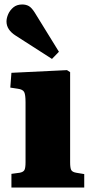

<svg xmlns="http://www.w3.org/2000/svg" viewBox="-20 -837 418 857"><path d="M31 0V-61L68 -66Q84 -69 89 -78Q94 -87 94 -113V-381Q94 -414 88 -426Q82 -438 59 -441L26 -446L31 -512L279 -524L293 -515V-113Q293 -87 298 -78Q303 -69 320 -66L356 -60V0ZM212 -574 50 -678Q9 -704 9 -741Q9 -756 16.5 -773.5Q24 -791 39.5 -804Q55 -817 79 -817Q96 -817 108.5 -810Q121 -803 135 -781L243 -606Z"/></svg>

Font: Literata 36pt ExtraBold
Style: Regular
Weight: 800
Designer: Latin by Veronika Burian and Jose Scaglione. Greek by Irene Vlachou. Cyrillic by Vera Evstafieva.
Foundry: TypeTogether
Version: Version 3.002